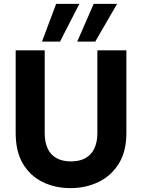

<svg xmlns="http://www.w3.org/2000/svg" viewBox="-20 -960 733 992"><path d="M344 12Q265 12 200.5 -19.5Q136 -51 98.5 -114Q61 -177 61 -273V-700H211V-272Q211 -225 226.5 -192Q242 -159 273 -142.5Q304 -126 346 -126Q390 -126 420.5 -142.5Q451 -159 467 -192Q483 -225 483 -272V-700H633V-273Q633 -177 593.5 -114Q554 -51 488.5 -19.5Q423 12 344 12ZM379 -745 464 -940H585L472 -745ZM197 -745 270 -940H390L290 -745Z"/></svg>

Font: DM Sans 18pt Black
Style: Regular
Weight: 900
Designer: Colophon Foundry, Jonny Pinhorn
Foundry: Colophon Foundry
Version: Version 4.004;gftools[0.9.30]